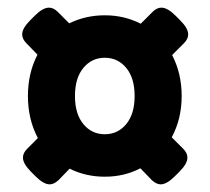

<svg xmlns="http://www.w3.org/2000/svg" viewBox="-20 -573 550 502"><path d="M110 -91Q94 -91 73 -112L61 -124Q40 -145 40 -161Q40 -173 51 -184L79 -212Q53 -261 53 -322Q53 -382 78 -430L49 -460Q38 -471 38 -483Q38 -499 59 -520L71 -532Q92 -553 108 -553Q120 -553 131 -542L161 -512Q204 -533 254 -533Q305 -533 348 -511L379 -542Q390 -553 402 -553Q418 -553 439 -532L451 -520Q472 -499 472 -483Q472 -471 461 -460L430 -429Q455 -381 455 -322Q455 -262 429 -214L459 -184Q470 -173 470 -161Q470 -145 449 -124L437 -112Q416 -91 400 -91Q389 -91 377 -102L347 -133Q305 -111 254 -111Q204 -111 162 -132L133 -102Q121 -91 110 -91ZM254 -222Q288 -222 310 -248.5Q332 -275 332 -322Q332 -369 310 -395.5Q288 -422 254 -422Q220 -422 198 -395.5Q176 -369 176 -322Q176 -275 198 -248.5Q220 -222 254 -222Z"/></svg>

Font: Asap Semi Condensed ExtraBold
Style: Regular
Weight: 800
Width: 4
Designer: Pablo Cosgaya
Foundry: Omnibus-Type
Version: Version 3.001; ttfautohint (v1.8.4.7-5d5b)